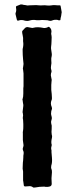

<svg xmlns="http://www.w3.org/2000/svg" viewBox="-20 -845 338 865"><path d="M136 0Q137 0 139 -0.5Q141 -1 143 -1Q158 -4 174 -4Q178 -5 186 -3Q195 -2 205 -5Q213 -8 213 -17Q213 -21 212.5 -29.5Q212 -38 212 -42Q212 -51 214 -69Q214 -79 212 -83Q209 -89 211 -99Q216 -113 214 -135Q214 -139 213 -147Q212 -155 212 -159V-168Q209 -177 212 -186Q213 -188 213 -193Q209 -204 214 -224Q216 -232 213 -239Q212 -243 212 -251Q213 -260 213 -279Q212 -282 211 -287.5Q210 -293 210 -296Q210 -299 212 -305Q215 -312 212 -322Q211 -324 210.5 -328Q210 -332 210 -333Q210 -345 214 -354Q215 -356 213 -363Q206 -379 212 -393Q214 -396 214 -403Q214 -409 213 -421.5Q212 -434 211 -440V-462Q211 -464 211.5 -469Q212 -474 212 -476Q212 -478 212.5 -481Q213 -484 213 -485Q212 -488 211 -495Q210 -502 209 -506Q209 -512 210 -515Q214 -524 211 -530Q208 -538 210 -548Q213 -560 211 -574Q210 -582 213 -593Q214 -599 213 -605L210 -626V-632Q212 -648 212 -657Q214 -679 211 -690Q210 -693 211 -696Q215 -714 201 -724H198Q188 -718 177 -719Q149 -725 131 -720Q126 -718 120 -720Q110 -722 104 -723Q96 -723 91 -717Q89 -715 85.5 -711Q82 -707 80 -705V-697Q80 -695 82.5 -684Q85 -673 84 -666V-659Q87 -643 82 -624V-618Q82 -611 82.5 -597.5Q83 -584 84 -577Q84 -574 85 -567Q86 -560 86 -557Q86 -554 85 -549Q84 -544 84 -542Q82 -536 84 -531Q86 -516 86 -514V-504V-484V-457Q86 -455 85.5 -452Q85 -449 85 -448V-424Q85 -408 82 -400Q80 -396 82 -393Q82 -389 83.5 -381.5Q85 -374 85 -373V-368Q84 -359 82 -343Q81 -340 83 -334Q85 -323 83 -318Q82 -313 84 -305Q85 -299 85 -286V-275Q85 -263 84 -258Q82 -248 83 -243V-227V-214Q85 -198 86 -191Q86 -187 84 -181Q81 -174 84 -167Q88 -160 86 -149Q85 -146 85 -135Q85 -125 84 -120Q84 -119 83.5 -116.5Q83 -114 83 -112Q83 -94 82 -85Q82 -84 82.5 -82Q83 -80 83 -79Q83 -78 83.5 -76Q84 -74 84 -72V-34Q84 -29 85 -27Q85 -22 87 -12Q87 -5 94 -5Q104 -5 109 -6Q121 -8 130 0ZM50 -781Q54 -767 55 -760Q57 -748 65 -753Q78 -757 92 -752Q104 -749 115 -753Q128 -757 145 -754H157Q165 -754 170 -755Q183 -755 190 -754Q197 -754 200 -752Q209 -750 213 -752Q226 -758 241 -755L242 -754Q249 -753 251 -754Q253 -755 253 -763Q254 -766 255.5 -773Q257 -780 257 -784Q258 -786 258 -790Q257 -795 255.5 -804.5Q254 -814 253 -818Q253 -821 249 -821H239Q236 -821 232 -821.5Q228 -822 226 -822Q217 -822 213 -821Q208 -820 197 -820Q180 -822 171 -821Q165 -820 155.5 -821Q146 -822 143 -822Q123 -822 113 -821Q103 -819 95 -822Q92 -822 86.5 -823Q81 -824 79 -825H73L58 -819Q51 -818 52 -811Q55 -796 50 -786Z"/></svg>

Font: Gutenberg Clean
Style: Regular
Weight: 400
Designer: Nicola Manzari, Bruno Pierini
Foundry: Unio | Creative Solutions
Version: Version 1.001;PS 001.001;hotconv 1.0.88;makeotf.lib2.5.64775